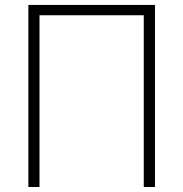

<svg xmlns="http://www.w3.org/2000/svg" viewBox="-20 -747 733 767"><path d="M599.1 -727.3H93.4V0H137.8V-686.1H554.3V0H599.1Z"/></svg>

Font: Karasuma Gothic
Style: Thin
Weight: 200
Designer: Rasmus Andersson / Ryoko Ishizuka
Foundry: rsms
Version: Version 1.00